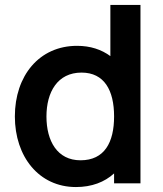

<svg xmlns="http://www.w3.org/2000/svg" viewBox="-20 -740 657 775"><path d="M425.5 -513.5C389.5 -540 345 -555 291 -555C138 -555 40 -434 40 -270C40 -108 137 15 286.5 15C350.5 15 402 -5 440.5 -40V0H547V-720H425.5ZM305 -93C211 -93 167.5 -171 167.5 -270C167.5 -368 212 -447 309 -447C401 -447 440.5 -375.5 440.5 -270C440.5 -165.5 402 -93 305 -93Z"/></svg>

Font: Hauora
Style: Bold
Weight: 700
Designer: Wayne Shih
Foundry: WCYS
Version: Version 1.001;hotconv 1.0.109;makeotfexe 2.5.65596